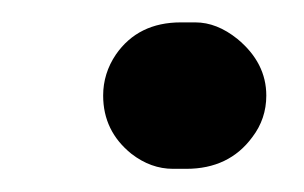

<svg xmlns="http://www.w3.org/2000/svg" viewBox="-20 -131 268 169"><path d="M70.8 -46.9Q70.8 -66.4 82 -83Q101.6 -111.3 139.2 -111.3H151.9Q170.9 -111.3 189 -96.7Q214.4 -75.7 214.4 -46.9Q214.4 -26.4 202.1 -10.3Q181.6 17.6 144 17.6H132.3Q112.8 17.6 95.7 4.4Q70.8 -15.6 70.8 -46.9Z"/></svg>

Font: Allan
Style: Bold
Weight: 500
Italic angle: -14.3°
Version: Version 1.002